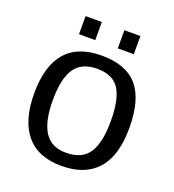

<svg xmlns="http://www.w3.org/2000/svg" viewBox="-128 -785 811 895"><g transform="rotate(20 278.0 -337.5)"><path d="M514.2 -264.6Q514.2 -126 453.1 -58.1Q392.1 9.8 275.9 9.8Q160.2 9.8 101.1 -60.8Q42 -131.3 42 -264.6Q42 -538.1 278.8 -538.1Q399.9 -538.1 457 -471.4Q514.2 -404.8 514.2 -264.6ZM421.9 -264.6Q421.9 -374 389.4 -423.6Q356.9 -473.1 280.3 -473.1Q203.1 -473.1 168.7 -422.6Q134.3 -372.1 134.3 -264.6Q134.3 -160.2 168.2 -107.7Q202.1 -55.2 274.9 -55.2Q354 -55.2 387.9 -106Q421.9 -156.7 421.9 -264.6ZM336.4 -595.2V-685.1H416V-595.2ZM144 -595.2V-685.1H224.6V-595.2Z"/></g></svg>

Font: Arial
Style: Regular
Weight: 400
Designer: Steve Matteson
Foundry: Ascender Corporation
Version: Version 2.00.3